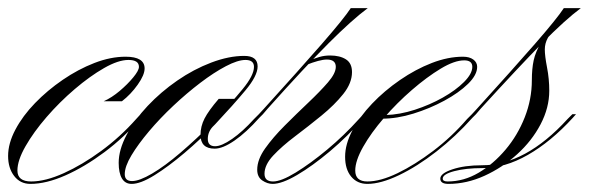

<svg xmlns="http://www.w3.org/2000/svg" viewBox="-63 -445 1454 474"><path d="M12 9Q-13 9 -28 -10.5Q-43 -30 -43 -60Q-43 -91 -25 -125Q-7 -159 23.5 -190.5Q54 -222 92 -248Q130 -274 170 -289.5Q210 -305 247 -305Q294 -305 294 -276Q294 -260 277 -236Q260 -212 238 -195H193Q213 -204 232.5 -220.5Q252 -237 266 -254Q280 -271 280 -280Q280 -297 254 -297Q229 -297 194 -277Q159 -257 121.5 -225Q84 -193 52 -156Q20 -119 0 -84Q-20 -49 -20 -24Q-20 3 14 3Q49 3 94.5 -17.5Q140 -38 187 -72.5Q234 -107 273 -151L284 -163H294L285 -154Q244 -106 195 -69.5Q146 -33 98.5 -12Q51 9 12 9Z M262 9Q246 9 238 -4.5Q230 -18 230 -43Q230 -75 249.5 -112Q269 -149 301.5 -183.5Q334 -218 374.5 -246Q415 -274 458.5 -290.5Q502 -307 540 -307Q573 -307 573 -281Q573 -258 543 -222Q513 -186 468 -138Q432 -101 392.5 -67.5Q353 -34 318.5 -12.5Q284 9 262 9ZM263 2Q281 2 312.5 -16.5Q344 -35 382.5 -68Q421 -101 463 -143Q508 -191 536 -225Q564 -259 564 -280Q564 -297 543 -297Q524 -297 494.5 -281.5Q465 -266 431.5 -240.5Q398 -215 365 -184Q332 -153 305 -121Q278 -89 261.5 -61.5Q245 -34 245 -15Q245 2 263 2ZM577 -154Q545 -118 516 -98Q487 -78 467 -78Q432 -78 432 -112Q432 -133 442 -152.5Q452 -172 477 -201H524L465 -135Q450 -121 450 -102Q450 -84 468 -84Q484 -84 510 -102Q536 -120 564 -151L576 -163H586Z M586 -163H576L588 -176Q677 -274 731.5 -336.5Q786 -399 803 -425H845Q806 -396 748.5 -338.5Q691 -281 598 -177ZM611 3Q631 3 667 -19Q703 -41 744.5 -75.5Q786 -110 823 -151L834 -163H844L835 -154Q795 -108 751.5 -71.5Q708 -35 670.5 -13Q633 9 610 9Q597 9 584.5 0.5Q572 -8 572 -26Q572 -51 591.5 -78.5Q611 -106 640 -135Q669 -164 698 -191.5Q727 -219 746.5 -241.5Q766 -264 766 -280Q766 -298 744 -298Q735 -298 722 -294.5Q709 -291 694 -285L702 -296Q714 -301 726 -304.5Q738 -308 752 -308Q776 -308 791 -298.5Q806 -289 806 -267Q806 -240 784.5 -213Q763 -186 730.5 -159.5Q698 -133 665.5 -108.5Q633 -84 611.5 -61Q590 -38 590 -16Q590 3 611 3Z M844 3Q876 3 918.5 -17.5Q961 -38 1006.5 -72.5Q1052 -107 1090 -151L1102 -163H1112L1103 -154Q1062 -108 1014.5 -71Q967 -34 922 -12.5Q877 9 844 9Q819 9 804 -9Q789 -27 789 -58Q789 -89 807 -123Q825 -157 855.5 -189Q886 -221 924.5 -247.5Q963 -274 1003 -289.5Q1043 -305 1080 -305Q1096 -305 1105.5 -298Q1115 -291 1115 -280Q1115 -260 1092.5 -238Q1070 -216 1034 -196.5Q998 -177 957.5 -164.5Q917 -152 880 -152L889 -161Q924 -162 961 -174Q998 -186 1030 -204Q1062 -222 1082.5 -242.5Q1103 -263 1103 -280Q1103 -296 1083 -296Q1059 -296 1025 -275.5Q991 -255 954 -223Q917 -191 885 -154Q853 -117 833.5 -82.5Q814 -48 814 -24Q814 3 844 3Z M1112 -163H1102L1114 -176Q1203 -274 1257.5 -336.5Q1312 -399 1329 -425H1371Q1332 -396 1275 -338Q1218 -280 1124 -177ZM1351 -154Q1297 -95 1240 -62.5Q1183 -30 1128 -30Q1087 -30 1058.5 -22.5Q1030 -15 1030 -4Q1030 3 1042 3Q1082 3 1118.5 -18.5Q1155 -40 1185 -75.5Q1215 -111 1232.5 -155.5Q1250 -200 1250 -247Q1250 -275 1254.5 -296Q1259 -317 1273 -340.5Q1287 -364 1317 -395L1370 -425Q1335 -398 1316 -381.5Q1297 -365 1289.5 -351.5Q1282 -338 1282 -323Q1282 -307 1287.5 -278.5Q1293 -250 1293 -221Q1293 -179 1271.5 -138Q1250 -97 1213.5 -64Q1177 -31 1133 -11Q1089 9 1044 9Q1024 9 1024 -4Q1024 -17 1054 -27Q1084 -37 1127 -37Q1234 -37 1338 -151L1350 -163H1359Z"/></svg>

Font: Ballet 24pt
Style: Regular
Weight: 400
Designer: Maximiliano R. Sproviero
Foundry: Omnibus-Type
Version: Version 1.100